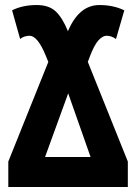

<svg xmlns="http://www.w3.org/2000/svg" viewBox="-20 -743 540 763"><path d="M13 0H488V-101L329 -497L338 -521Q355 -565 371.5 -583Q388 -601 404 -601Q422 -601 441 -588L474 -702Q430 -723 375 -723Q294 -723 250 -619Q228 -673 201 -698Q174 -723 126 -723Q70 -723 28 -702L60 -588Q70 -596 80.5 -598.5Q91 -601 97 -601Q129 -601 161 -524L172 -497L13 -101ZM159 -119 251 -372 340 -119Z"/></svg>

Font: Noto Sans Mono Condensed Extra
Style: Regular
Weight: 800
Width: 3
Designer: Monotype Design Team
Foundry: Monotype Imaging Inc.
Version: Version 1.900